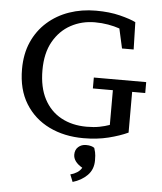

<svg xmlns="http://www.w3.org/2000/svg" viewBox="-61 -739 887 1052"><g transform="rotate(5 382.0 -213.0)"><path d="M416 16Q310 16 227 -24.5Q144 -65 96 -142.5Q48 -220 48 -332Q48 -416 77 -481.5Q106 -547 158 -593Q210 -639 278 -662.5Q346 -686 424 -686Q499 -686 556.5 -671.5Q614 -657 644 -642L648 -492H584L560 -600Q531 -610 496.5 -616Q462 -622 424 -622Q352 -622 292 -589.5Q232 -557 196 -493.5Q160 -430 160 -336Q160 -242 193.5 -178Q227 -114 287.5 -81Q348 -48 428 -48Q468 -48 498.5 -54Q529 -60 554 -69V-260H444V-320H732V-260H660V-36Q615 -15 553 0.5Q491 16 416 16ZM490 132Q490 182 458 214Q426 246 378 260L362 220Q382 215 398.5 204.5Q415 194 424 178Q374 149 374 110Q374 83 391.5 67.5Q409 52 434 52Q451 52 462.5 55.5Q474 59 480 64Q483 73 486.5 87.5Q490 102 490 132Z"/></g></svg>

Font: Source Serif 4 Caption
Style: Regular
Weight: 400
Designer: Frank Grießhammer
Foundry: Adobe Systems Incorporated
Version: Version 4.004;hotconv 1.0.117;makeotfexe 2.5.65602